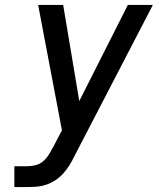

<svg xmlns="http://www.w3.org/2000/svg" viewBox="-20 -755 640 775"><path d="M38 0V-84H89Q105 -84 122.5 -88Q140 -92 154 -104Q168 -116 177.5 -131.5Q187 -147 195 -162L230 -229L134 -735H235L300 -347L496 -735H597L280 -124Q271 -105 260 -87.5Q249 -70 235 -54.5Q221 -39 203.5 -27.5Q186 -16 166.5 -9.5Q147 -3 127.5 -1.5Q108 0 89 0Z"/></svg>

Font: Iosevka SS04 Medium Extended
Style: Italic
Weight: 500
Width: 7
Italic angle: -9°
Monospace: yes
Designer: Belleve Invis
Foundry: Belleve Invis
Version: Version 19.0.0; ttfautohint (v1.8.4)